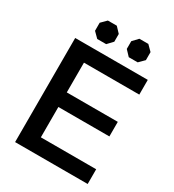

<svg xmlns="http://www.w3.org/2000/svg" viewBox="-208 -1001 1014 1118"><g transform="rotate(30 299.0 -441.5)"><path d="M70 -700H558V-601H186V-401H529V-303H186V-99H558V0H70ZM149 -794V-848L184 -883H244L278 -847V-795L244 -759H184ZM362 -795V-847L396 -883H456L491 -848V-794L456 -759H396Z"/></g></svg>

Font: Chakra Petch SemiBold
Style: Regular
Weight: 600
Designer: Katatrad Aksorn Co.,Ltd.
Foundry: Cadson Demak Co.,Ltd.
Version: Version 1.000; ttfautohint (v1.6)